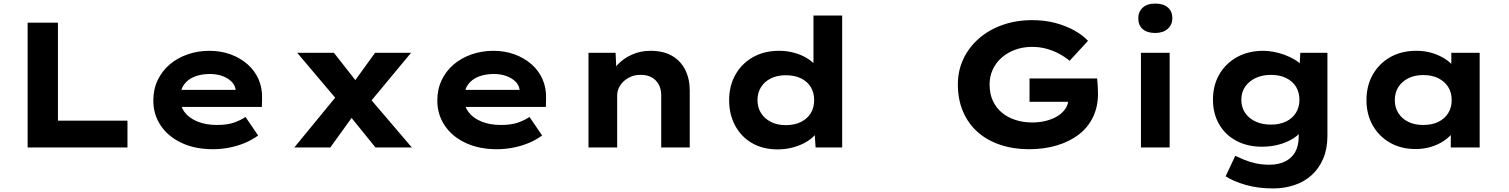

<svg xmlns="http://www.w3.org/2000/svg" viewBox="-20 -827 8462 1077"><path d="M135 0V-700H305V-150H695V0Z M1175 10Q1074 10 998.5 -25.5Q923 -61 881.5 -123Q840 -185 840 -263Q840 -326 864.5 -377.5Q889 -429 932 -465.5Q975 -502 1032.5 -522Q1090 -542 1155 -542Q1219 -542 1273.5 -522Q1328 -502 1368.5 -466.5Q1409 -431 1430.5 -382Q1452 -333 1450 -274L1449 -227H948L925 -323H1319L1302 -302V-322Q1299 -349 1279 -369Q1259 -389 1227.5 -400.5Q1196 -412 1157 -412Q1109 -412 1071 -397Q1033 -382 1011.5 -351.5Q990 -321 990 -275Q990 -232 1015 -198.5Q1040 -165 1087 -145.5Q1134 -126 1197 -126Q1255 -126 1293 -139.5Q1331 -153 1357 -171L1428 -67Q1394 -42 1353 -25Q1312 -8 1266.5 1Q1221 10 1175 10Z M2086 0 1925 -199 1888 -246 1647 -531H1853L1994 -351L2033 -301L2290 0ZM1631 0 1878 -301 1980 -204 1833 0ZM2036 -230 1938 -329 2084 -531H2286Z M2768 10Q2667 10 2591.5 -25.5Q2516 -61 2474.5 -123Q2433 -185 2433 -263Q2433 -326 2457.5 -377.5Q2482 -429 2525 -465.5Q2568 -502 2625.5 -522Q2683 -542 2748 -542Q2812 -542 2866.5 -522Q2921 -502 2961.5 -466.5Q3002 -431 3023.5 -382Q3045 -333 3043 -274L3042 -227H2541L2518 -323H2912L2895 -302V-322Q2892 -349 2872 -369Q2852 -389 2820.5 -400.5Q2789 -412 2750 -412Q2702 -412 2664 -397Q2626 -382 2604.5 -351.5Q2583 -321 2583 -275Q2583 -232 2608 -198.5Q2633 -165 2680 -145.5Q2727 -126 2790 -126Q2848 -126 2886 -139.5Q2924 -153 2950 -171L3021 -67Q2987 -42 2946 -25Q2905 -8 2859.5 1Q2814 10 2768 10Z M3281 0V-531H3433L3439 -401L3399 -390Q3412 -430 3444.5 -464.5Q3477 -499 3524.5 -520.5Q3572 -542 3629 -542Q3701 -542 3749.5 -514Q3798 -486 3823.5 -435.5Q3849 -385 3849 -319V0H3689V-293Q3689 -328 3674.5 -354Q3660 -380 3633.5 -394Q3607 -408 3572 -407Q3542 -407 3518 -396.5Q3494 -386 3476.5 -369Q3459 -352 3450.5 -332Q3442 -312 3442 -292V0H3362Q3327 0 3307 0Q3287 0 3281 0Z M4342 11Q4260 11 4199 -24Q4138 -59 4104 -122Q4070 -185 4070 -265Q4070 -346 4105.5 -408.5Q4141 -471 4204 -506.5Q4267 -542 4349 -542Q4396 -542 4436.5 -530.5Q4477 -519 4508.5 -499.5Q4540 -480 4559 -456Q4578 -432 4581 -407L4543 -398V-740H4704V0H4555L4546 -132L4578 -123Q4575 -98 4555 -74Q4535 -50 4503 -31Q4471 -12 4429.5 -0.5Q4388 11 4342 11ZM4388 -125Q4437 -125 4473 -143Q4509 -161 4528 -192.5Q4547 -224 4547 -265Q4547 -307 4528 -338.5Q4509 -370 4473 -387.5Q4437 -405 4388 -405Q4340 -405 4304.5 -387.5Q4269 -370 4249 -338.5Q4229 -307 4229 -265Q4229 -224 4249 -192.5Q4269 -161 4304.5 -143Q4340 -125 4388 -125Z M5752 10Q5665 10 5591.5 -14.5Q5518 -39 5465 -85.5Q5412 -132 5382.5 -200Q5353 -268 5353 -353Q5353 -431 5384 -496.5Q5415 -562 5471 -611Q5527 -660 5603.5 -687Q5680 -714 5770 -714Q5841 -714 5900.5 -698Q5960 -682 6006.5 -656Q6053 -630 6083 -598L5980 -486Q5952 -509 5920 -526Q5888 -543 5850.5 -553.5Q5813 -564 5769 -564Q5718 -564 5674.5 -548Q5631 -532 5598.5 -503.5Q5566 -475 5548.5 -436.5Q5531 -398 5531 -353Q5531 -300 5550 -260Q5569 -220 5602 -193.5Q5635 -167 5678 -153.5Q5721 -140 5770 -140Q5813 -140 5850.5 -150Q5888 -160 5915 -177.5Q5942 -195 5957.5 -219Q5973 -243 5973 -272V-294L5996 -256H5755V-387H6134Q6136 -374 6137 -356Q6138 -338 6138.5 -322.5Q6139 -307 6139 -301Q6139 -228 6111 -170Q6083 -112 6031.5 -72.5Q5980 -33 5909 -11.5Q5838 10 5752 10Z M6380 0V-531H6541V0ZM6460 -642Q6415 -642 6390 -663.5Q6365 -685 6365 -725Q6365 -761 6390 -784Q6415 -807 6460 -807Q6505 -807 6530.5 -785.5Q6556 -764 6556 -725Q6556 -688 6530 -665Q6504 -642 6460 -642Z M7121 230Q7036 230 6967 210Q6898 190 6855 162L6909 47Q6932 58 6960 69.5Q6988 81 7023 89Q7058 97 7101 97Q7152 97 7189 78.5Q7226 60 7245.5 25.5Q7265 -9 7265 -62V-129L7295 -124Q7288 -92 7254 -64.5Q7220 -37 7169 -20.5Q7118 -4 7059 -4Q6978 -4 6915.5 -37Q6853 -70 6818.5 -130Q6784 -190 6784 -268Q6784 -349 6820 -410.5Q6856 -472 6919.5 -507Q6983 -542 7066 -542Q7092 -542 7123 -536.5Q7154 -531 7184 -520Q7214 -509 7240 -494Q7266 -479 7282.5 -459.5Q7299 -440 7300 -419L7267 -411L7274 -531H7426V-65Q7426 7 7402.5 62.5Q7379 118 7337.5 155.5Q7296 193 7240 211.5Q7184 230 7121 230ZM7110 -128Q7158 -128 7194 -145.5Q7230 -163 7249.5 -194.5Q7269 -226 7269 -267Q7269 -309 7250 -340Q7231 -371 7195 -389Q7159 -407 7110 -407Q7060 -407 7022.5 -389Q6985 -371 6964 -340Q6943 -309 6943 -267Q6943 -226 6964 -194.5Q6985 -163 7022.5 -145.5Q7060 -128 7110 -128Z M7921 9Q7839 9 7777 -26.5Q7715 -62 7680 -124Q7645 -186 7645 -265Q7645 -346 7680.5 -408.5Q7716 -471 7778.5 -506.5Q7841 -542 7925 -542Q7972 -542 8012 -530Q8052 -518 8083 -498.5Q8114 -479 8133.5 -455Q8153 -431 8158 -407L8121 -405V-531H8280V0H8118V-139L8152 -132Q8148 -106 8128 -81Q8108 -56 8077 -35.5Q8046 -15 8006 -3Q7966 9 7921 9ZM7963 -126Q8013 -126 8048.5 -143.5Q8084 -161 8103.5 -192.5Q8123 -224 8123 -265Q8123 -308 8103.5 -339Q8084 -370 8048.5 -388Q8013 -406 7963 -406Q7915 -406 7879.5 -388Q7844 -370 7824 -339Q7804 -308 7804 -265Q7804 -224 7824 -192.5Q7844 -161 7879.5 -143.5Q7915 -126 7963 -126Z"/></svg>

Font: Lexend Giga
Style: Bold
Weight: 700
Version: Version 1.007